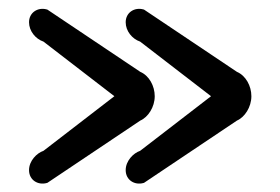

<svg xmlns="http://www.w3.org/2000/svg" viewBox="-20 -565 647 443"><path d="M337 -343C337 -366.7 324.1 -390.5 303.7 -399.2C291.6 -407.5 90.6 -542 90.6 -542L89.2 -542.9L87.7 -543.3C67.5 -548.8 47 -536.4 47 -513.6C47 -493.5 61.9 -475.2 80.3 -469L243.9 -343L80.3 -217C64.8 -211.8 47 -193.9 47 -172.4C47 -149.6 67.5 -137.2 87.7 -142.7L89.2 -143.1L90.6 -144C90.6 -144.1 288.1 -276.1 303.7 -286.8C321.6 -294.5 337 -317.9 337 -343ZM560 -343C560 -366.7 547.1 -390.5 526.7 -399.2C514.6 -407.5 313.6 -542 313.6 -542L312.2 -542.9L310.7 -543.3C290.5 -548.8 270 -536.4 270 -513.6C270 -493.5 284.9 -475.2 303.3 -469L466.9 -343L303.3 -217C287.8 -211.8 270 -193.9 270 -172.4C270 -149.6 290.5 -137.2 310.7 -142.7L312.2 -143.1L313.6 -144C313.6 -144.1 511.1 -276.1 526.7 -286.8C544.6 -294.5 560 -317.9 560 -343Z"/></svg>

Font: Hi.
Style: Black
Weight: 400
Designer: Mew Too, Robert Jablonski
Foundry: Cannot Into Space Fonts
Version: Version 1.996